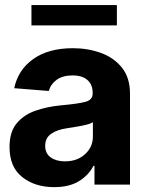

<svg xmlns="http://www.w3.org/2000/svg" viewBox="-20 -748 591 778"><path d="M199.7 10.3Q121.6 10.3 70.1 -30.5Q18.6 -71.3 18.6 -152.3Q18.6 -213.4 47.4 -248Q76.2 -282.7 122.8 -299.1Q169.4 -315.4 223.6 -320.8Q294.4 -327.1 325 -335Q355.5 -342.8 355.5 -369.1V-371.6Q355.5 -405.3 334.2 -423.8Q313 -442.4 274.4 -442.4Q233.9 -442.4 209.5 -424.6Q185.1 -406.7 177.7 -379.4L37.6 -390.6Q53.2 -465.3 115 -509Q176.8 -552.7 275.4 -552.7Q335.9 -552.7 388.7 -533.7Q441.4 -514.6 474.1 -473.9Q506.8 -433.1 506.8 -368.2V0H362.8V-76.2H358.9Q338.9 -37.6 299.6 -13.7Q260.3 10.3 199.7 10.3ZM243.2 -94.2Q293 -94.2 324.7 -123.3Q356.4 -152.3 356.4 -194.8V-252.9Q347.2 -246.6 328.6 -242.2Q310.1 -237.8 289.1 -234.4Q268.1 -231 252 -228.5Q211.4 -222.7 187.3 -205.8Q163.1 -189 163.1 -157.2Q163.1 -126 185.5 -110.1Q208 -94.2 243.2 -94.2ZM453.6 -727.5V-645H107.4V-727.5Z"/></svg>

Font: Inter Tight
Style: Bold
Weight: 700
Designer: Rasmus Andersson
Foundry: rsms
Version: Version 3.004; ttfautohint (v1.8.4.7-5d5b)